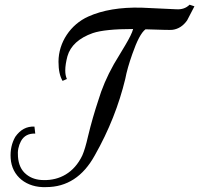

<svg xmlns="http://www.w3.org/2000/svg" viewBox="-20 -781 842 812"><path d="M781.7 -761.1C766.9 -746.3 748.6 -740.6 726.9 -741.7L578.3 -748.6C489.1 -750.9 413.7 -738.3 353.1 -710.9C278.9 -677.7 227.4 -602.3 227.4 -520C227.4 -484.6 233.1 -458.3 244.6 -438.9L262.9 -446.9C258.3 -457.1 256 -468.6 256 -483.4C256 -500.6 259.4 -521.1 265.1 -542.9C277.7 -587.4 314.3 -620.6 372.6 -641.1C406.9 -652.6 464 -658.3 542.9 -658.3C539.4 -643.4 528 -620.6 509.7 -589.7L461.7 -509.7C432 -457.1 410.3 -405.7 395.4 -355.4C380.6 -310.9 365.7 -260.6 352 -203.4C344 -168 336 -141.7 328 -123.4C292.6 -49.1 230.9 -18.3 165.7 -19.4C136 -19.4 110.9 -27.4 91.4 -43.4C69.7 -60.6 58.3 -85.7 56 -118.9C53.7 -142.9 58.3 -164.6 68.6 -184C81.1 -206.9 101.7 -217.1 129.1 -216L125.7 -245.7C92.6 -246.9 66.3 -233.1 44.6 -202.3C29.7 -176 22.9 -146.3 25.1 -112C29.7 -35.4 92.6 13.7 174.9 10.3C262.9 10.3 331.4 -34.3 380.6 -123.4C441.1 -229.7 483.4 -338.3 509.7 -446.9C515.4 -477.7 525.7 -513.1 539.4 -552C558.9 -608 577.1 -643.4 595.4 -657.1C664 -654.9 701.7 -653.7 709.7 -654.9C734.9 -658.3 755.4 -672 771.4 -694.9L802.3 -754.3Z"/></svg>

Font: GFS Goschen
Style: Italic
Weight: 400
Designer: George D. Matthiopoulos
Foundry: George D. Matthiopoulos
Version: Fontographer 4.7 9/28/09 FG4M≠0000002248